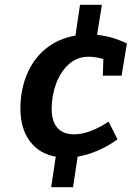

<svg xmlns="http://www.w3.org/2000/svg" viewBox="-20 -758 573 799"><path d="M193 21 212 -106Q144 -118 104.5 -170Q65 -222 65 -306Q65 -384 92 -448.5Q119 -513 170 -555Q221 -597 294 -610L313 -738H404L384 -613Q422 -609 454.5 -598.5Q487 -588 508 -577L486 -443H408L410 -512Q396 -517 379 -519.5Q362 -522 350 -522Q300 -522 265.5 -490Q231 -458 213 -408.5Q195 -359 195 -305Q195 -253 219 -226Q243 -199 288 -199Q352 -199 432 -252L469 -178Q425 -147 384 -130Q343 -113 303 -106L284 21Z"/></svg>

Font: Bitter
Style: Bold Italic
Weight: 700
Italic angle: -9°
Designer: Sol Matas, and Bitter project Authors
Foundry: Sol Matas
Version: Version 2.001